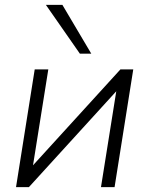

<svg xmlns="http://www.w3.org/2000/svg" viewBox="-20 -771 615 791"><path d="M46 0 123 -485H179L116 -90L476 -485H529L452 0H396L459 -395L99 0ZM309 -550 169 -751H237L356 -550Z"/></svg>

Font: Nunito Sans Light
Style: Italic
Weight: 300
Italic angle: -9°
Designer: Vernon Adams
Foundry: Vernon Adams
Version: Version 3.006; ttfautohint (v1.8.3)